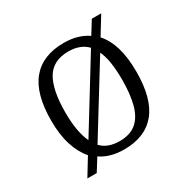

<svg xmlns="http://www.w3.org/2000/svg" viewBox="-144 -703 849 869"><g transform="rotate(-30 281.0 -268.0)"><path d="M124 -50Q93 -85 75.5 -139.5Q58 -194 58 -268Q58 -408 115 -476.5Q172 -545 283 -545Q356 -545 407 -510L448 -576H497L440 -483Q471 -449 487 -395.5Q503 -342 503 -268Q503 -127 446.5 -58.5Q390 10 280 10Q244 10 213 1.5Q182 -7 158 -24L118 40H69ZM281 -33Q336 -33 368.5 -60.5Q401 -88 415 -141Q429 -194 429 -268Q429 -319 423 -358Q417 -397 404 -424L185 -69Q202 -51 226 -42Q250 -33 281 -33ZM379 -464Q362 -482 337.5 -491.5Q313 -501 282 -501Q201 -501 166.5 -443Q132 -385 132 -268Q132 -217 139 -177Q146 -137 160 -108Z"/></g></svg>

Font: Noto Serif Tibetan Light
Style: Regular
Weight: 300
Version: Version 2.103